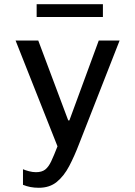

<svg xmlns="http://www.w3.org/2000/svg" viewBox="-20 -703 640 909"><path d="M163.8 186Q142.5 186 124.1 182.5Q105.8 179 88.8 172V98.2Q99.8 103 117 107.6Q134.2 112.2 150.2 112.2Q177.8 112.2 193.8 99.9Q209.8 87.5 222.4 60.8Q235 34 252.2 -10.2L53.8 -511H161.2L303 -133H308.5L447.5 -511H546.2L354 -20.5Q332.2 36.5 307.6 83.4Q283 130.2 249 158.1Q215 186 163.8 186ZM153.5 -622.5V-683H467.2V-622.5Z"/></svg>

Font: Chivo Mono Medium
Style: Regular
Weight: 500
Monospace: yes
Designer: Hector Gatti
Foundry: Omnibus-Type
Version: Version 1.008